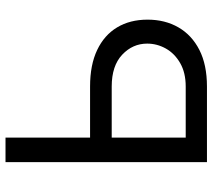

<svg xmlns="http://www.w3.org/2000/svg" viewBox="-57 -710 767 693"><g transform="rotate(-90 326.5 -363.5)"><path d="M153.3 -421.9H360.8Q439 -421.9 492.7 -396.2Q546.4 -370.6 574.2 -324.2Q602.1 -277.8 602.1 -214.4Q602.1 -151.4 574.2 -103Q546.4 -54.7 492.7 -27.3Q439 0 360.8 0H87.9V-727.1H176.3V-76.7H360.8Q410.6 -76.7 445.3 -96.7Q480 -116.7 497.8 -148.4Q515.6 -180.2 515.6 -215.8Q515.6 -268.1 475.6 -305.9Q435.5 -343.8 360.8 -343.8H153.3Z"/></g></svg>

Font: Sahel VF Regular
Style: Regular
Weight: 400
Foundry: Saber Rastikerdar (saber.rastikerdar@gmail.com)
Version: Version 3.4.0